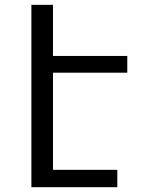

<svg xmlns="http://www.w3.org/2000/svg" viewBox="-20 -780 642 800"><path d="M110.8 -759.8H200.7V-546.9H510.3V-477.1H200.7V-72.3H468.8V0H110.8Z"/></svg>

Font: Hack
Style: Regular
Weight: 400
Monospace: yes
Designer: Christopher Simpkins
Foundry: Christopher Simpkins
Version: Version 2.019; ttfautohint (v1.4.1) -l 4 -r 80 -G 350 -x 0 -